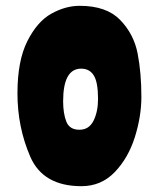

<svg xmlns="http://www.w3.org/2000/svg" viewBox="-20 -618 546 660"><path d="M40 -297Q40 -409 74 -476.5Q108 -544 156.5 -571Q205 -598 254 -598Q346 -598 393 -549.5Q440 -501 453 -434.5Q466 -368 466 -285Q466 -218 443.5 -146.5Q421 -75 374.5 -26.5Q328 22 260 22Q128 22 84 -79.5Q40 -181 40 -297ZM317 -278Q317 -335 302.5 -358.5Q288 -382 259 -382Q197 -382 197 -270Q197 -228 208 -200Q219 -172 253 -172Q286 -172 301.5 -203Q317 -234 317 -278Z"/></svg>

Font: Barriecito
Style: Regular
Weight: 400
Designer: Pablo Cosgaya & Sergio Jiménez
Foundry: Pablo Cosgaya & Sergio Jiménez
Version: Version 1.001